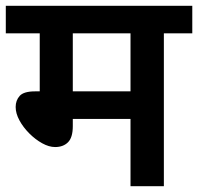

<svg xmlns="http://www.w3.org/2000/svg" viewBox="-20 -642 683 662"><path d="M545 -527V0H430V-232H231V-207Q231 -168 214.5 -151.5Q198 -135 170 -135Q149 -135 125.5 -148Q102 -161 81 -182Q60 -203 47 -227Q34 -251 34 -273Q34 -296 48 -311.5Q62 -327 101 -327H117V-527H0V-622H643V-527ZM430 -527H231V-327H430Z"/></svg>

Font: Noto Sans SemiBold
Style: Regular
Weight: 600
Designer: Monotype Design Team
Foundry: Monotype Imaging Inc.
Version: Version 2.007